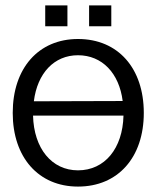

<svg xmlns="http://www.w3.org/2000/svg" viewBox="-20 -676 578 709"><path d="M268 -532C122 -532 27 -424 27 -259C27 -95 122 13 268 13C416 13 511 -95 511 -259C511 -424 416 -532 268 -532ZM102 -249H436C433 -128 367 -47 268 -47C171 -47 105 -128 102 -249ZM105 -302C118 -406 180 -472 268 -472C357 -472 420 -406 433 -303ZM147 -579H229V-656H147ZM309 -579H391V-656H309Z"/></svg>

Font: Non Bureau Light
Style: Regular
Weight: 300
Designer: Jona Saucedo
Foundry: Non Foundry
Version: Version 1.000;FEAKit 1.0